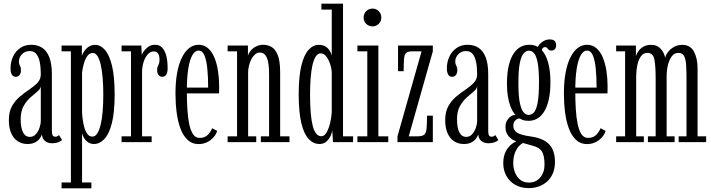

<svg xmlns="http://www.w3.org/2000/svg" viewBox="-20 -770 3852 1040"><path d="M128.5 10Q99.5 10 76.8 -4.5Q54 -19 41 -47.8Q28 -76.5 28 -119Q28 -165.5 45.5 -196Q63 -226.5 88.8 -247.8Q114.5 -269 140.2 -286.2Q166 -303.5 183.5 -322.2Q201 -341 201 -367.5Q201 -406 195.2 -434.2Q189.5 -462.5 176.5 -478Q163.5 -493.5 141 -493.5Q115.5 -493.5 99 -476.2Q82.5 -459 82.5 -437Q82.5 -426 85.5 -419.8Q88.5 -413.5 91 -407.2Q93.5 -401 93.5 -389.5Q93.5 -374 86.2 -364Q79 -354 65 -354Q51.5 -354 44.2 -366Q37 -378 37 -398.5Q37 -435 51 -464.2Q65 -493.5 90.2 -510.5Q115.5 -527.5 149 -527.5Q183 -527.5 208 -511.5Q233 -495.5 247 -460.2Q261 -425 261 -367.5V-63.5Q261 -43.5 265.5 -36.5Q270 -29.5 279 -29.5Q287 -29.5 292 -32.5Q297 -35.5 299.5 -38.5L316 -11.5Q310 -5 295.8 0.5Q281.5 6 263 6Q246 6 233.8 0Q221.5 -6 214.8 -16.8Q208 -27.5 207 -41.5Q204 -32.5 195.5 -20.2Q187 -8 170.8 1Q154.5 10 128.5 10ZM142 -28.5Q161.5 -28.5 174.5 -43.5Q187.5 -58.5 194.2 -78.5Q201 -98.5 201 -114V-303Q199.5 -289 183 -275Q166.5 -261 145.2 -242.5Q124 -224 108 -195.8Q92 -167.5 92 -124.5Q92 -77.5 104.8 -53Q117.5 -28.5 142 -28.5Z M313.5 250V218.5H364V-492H313.5V-523.5H423.5V-467Q426.5 -477 435.2 -491Q444 -505 459.2 -516Q474.5 -527 496 -527Q524 -527 548 -500.2Q572 -473.5 586.5 -414.8Q601 -356 601 -259Q601 -161 585.8 -102Q570.5 -43 545 -16.5Q519.5 10 489 10Q469 10 455 -0.8Q441 -11.5 433.5 -25.5Q426 -39.5 424.5 -49V218.5H475V250ZM480.5 -30Q495.5 -30 506.5 -46.8Q517.5 -63.5 525 -93.8Q532.5 -124 536 -165.8Q539.5 -207.5 539.5 -257.5Q539.5 -307 536 -348.2Q532.5 -389.5 525.5 -419.8Q518.5 -450 507.8 -466.5Q497 -483 482.5 -483Q464 -483 452 -465.2Q440 -447.5 433.5 -422.8Q427 -398 424.5 -376.5V-159.5Q426 -130 431.8 -100.2Q437.5 -70.5 449.2 -50.2Q461 -30 480.5 -30Z M638.5 0V-31.5H689.5V-492H638.5V-523.5H745.5L748 -472.5Q749 -478 758 -491.2Q767 -504.5 782.5 -516Q798 -527.5 820.5 -527.5Q844.5 -527.5 859.5 -510.8Q874.5 -494 881.2 -465.5Q888 -437 888 -401Q888 -377.5 880.5 -365.8Q873 -354 859 -354Q846.5 -354 838.8 -363.8Q831 -373.5 831 -392Q831 -403 834.5 -410Q838 -417 841 -425.2Q844 -433.5 844 -447Q844 -470.5 835.5 -481Q827 -491.5 813.5 -491.5Q794 -491.5 779.5 -474.8Q765 -458 757.2 -432.2Q749.5 -406.5 749.5 -379.5V-31.5H801.5V0Z M1055.5 10.5Q1020.5 10.5 996.2 -12.2Q972 -35 957.5 -73.8Q943 -112.5 936.8 -161.5Q930.5 -210.5 930.5 -263Q930.5 -328.5 940 -378.2Q949.5 -428 966.8 -461.2Q984 -494.5 1006.5 -511Q1029 -527.5 1055.5 -527.5Q1086 -527.5 1107.5 -508.2Q1129 -489 1142 -456.8Q1155 -424.5 1161 -385Q1167 -345.5 1167 -305Q1167 -294.5 1167 -284.2Q1167 -274 1166.5 -264H985V-295.5H1107.5Q1107.5 -355 1102.8 -400.2Q1098 -445.5 1087 -470.8Q1076 -496 1055.5 -496Q1036 -496 1021.8 -471Q1007.5 -446 999.8 -397.5Q992 -349 992 -278Q992 -226 994.8 -180Q997.5 -134 1004.8 -98.8Q1012 -63.5 1025.5 -43.2Q1039 -23 1061 -23Q1090.5 -23 1106.8 -40.8Q1123 -58.5 1129 -75.5L1156.5 -61Q1148 -32.5 1120.2 -11Q1092.5 10.5 1055.5 10.5Z M1213 0V-31.5H1264V-492H1213V-523.5H1323V-468Q1326 -480.5 1337 -494.5Q1348 -508.5 1366.2 -518Q1384.5 -527.5 1407 -527.5Q1428.5 -527.5 1449.2 -516.5Q1470 -505.5 1483.8 -473.5Q1497.5 -441.5 1497.5 -377.5V-31.5H1548V0H1393V-31.5H1437.5V-367.5Q1437.5 -431 1425.2 -458.2Q1413 -485.5 1387 -485.5Q1373.5 -485.5 1362 -475.8Q1350.5 -466 1342 -450Q1333.5 -434 1328.8 -415Q1324 -396 1324 -378V-31.5H1368V0Z M1710.5 10Q1678 10 1652.5 -16.5Q1627 -43 1612.5 -102Q1598 -161 1598 -259Q1598 -356 1612.5 -414.8Q1627 -473.5 1651.5 -500.2Q1676 -527 1706.5 -527Q1730.5 -527 1745.2 -516.8Q1760 -506.5 1767.5 -492.8Q1775 -479 1777 -468.5V-718H1721V-750H1838V-31.5H1892.5V0H1783.5L1780 -64Q1778.5 -51 1770.5 -33.5Q1762.5 -16 1747.8 -3Q1733 10 1710.5 10ZM1720.5 -32Q1737 -32 1748.8 -52.2Q1760.5 -72.5 1768 -103Q1775.5 -133.5 1777 -163V-379.5Q1775 -405 1766.5 -428Q1758 -451 1745.8 -466Q1733.5 -481 1718 -481Q1701.5 -481 1690.2 -463.8Q1679 -446.5 1672.2 -416Q1665.5 -385.5 1662.5 -344.8Q1659.5 -304 1659.5 -257Q1659.5 -201.5 1663 -159.5Q1666.5 -117.5 1673.8 -89Q1681 -60.5 1692.8 -46.2Q1704.5 -32 1720.5 -32Z M1916 0V-31.5H1969.5V-492H1916V-523.5H2029.5V-31.5H2083V0ZM1998.5 -627Q1977.5 -627 1963.5 -641Q1949.5 -655 1949.5 -675Q1949.5 -695.5 1963.5 -709.5Q1977.5 -723.5 1998.5 -723.5Q2017.5 -723.5 2031.5 -709.5Q2045.5 -695.5 2045.5 -675Q2045.5 -655 2031.5 -641Q2017.5 -627 1998.5 -627Z M2133 0V-31.5L2263.5 -492H2214Q2191 -492 2181 -484.2Q2171 -476.5 2168.8 -453.2Q2166.5 -430 2166.5 -384.5H2136V-523.5H2324.5V-492L2194 -31.5H2239.5Q2266 -31.5 2277 -40Q2288 -48.5 2290.5 -72.5Q2293 -96.5 2293 -143.5H2324.5V0Z M2492 10Q2463 10 2440.2 -4.5Q2417.5 -19 2404.5 -47.8Q2391.5 -76.5 2391.5 -119Q2391.5 -165.5 2409 -196Q2426.5 -226.5 2452.2 -247.8Q2478 -269 2503.8 -286.2Q2529.5 -303.5 2547 -322.2Q2564.5 -341 2564.5 -367.5Q2564.5 -406 2558.8 -434.2Q2553 -462.5 2540 -478Q2527 -493.5 2504.5 -493.5Q2479 -493.5 2462.5 -476.2Q2446 -459 2446 -437Q2446 -426 2449 -419.8Q2452 -413.5 2454.5 -407.2Q2457 -401 2457 -389.5Q2457 -374 2449.8 -364Q2442.5 -354 2428.5 -354Q2415 -354 2407.8 -366Q2400.5 -378 2400.5 -398.5Q2400.5 -435 2414.5 -464.2Q2428.5 -493.5 2453.8 -510.5Q2479 -527.5 2512.5 -527.5Q2546.5 -527.5 2571.5 -511.5Q2596.5 -495.5 2610.5 -460.2Q2624.5 -425 2624.5 -367.5V-63.5Q2624.5 -43.5 2629 -36.5Q2633.5 -29.5 2642.5 -29.5Q2650.5 -29.5 2655.5 -32.5Q2660.5 -35.5 2663 -38.5L2679.5 -11.5Q2673.5 -5 2659.2 0.5Q2645 6 2626.5 6Q2609.5 6 2597.2 0Q2585 -6 2578.2 -16.8Q2571.5 -27.5 2570.5 -41.5Q2567.5 -32.5 2559 -20.2Q2550.5 -8 2534.2 1Q2518 10 2492 10ZM2505.5 -28.5Q2525 -28.5 2538 -43.5Q2551 -58.5 2557.8 -78.5Q2564.5 -98.5 2564.5 -114V-303Q2563 -289 2546.5 -275Q2530 -261 2508.8 -242.5Q2487.5 -224 2471.5 -195.8Q2455.5 -167.5 2455.5 -124.5Q2455.5 -77.5 2468.2 -53Q2481 -28.5 2505.5 -28.5Z M2845 249Q2801.5 249 2770.2 230.8Q2739 212.5 2722.5 182Q2706 151.5 2706 116Q2706 85 2714 63.5Q2722 42 2734 28Q2746 14 2757.8 6.2Q2769.5 -1.5 2777 -4.5Q2772.5 -5.5 2763 -10Q2753.5 -14.5 2743.2 -23.2Q2733 -32 2725.5 -46.8Q2718 -61.5 2718 -82.5Q2718 -102.5 2726 -116.5Q2734 -130.5 2744.8 -138.2Q2755.5 -146 2765 -147Q2766.5 -147 2769.2 -147.5Q2772 -148 2773 -147.5Q2766.5 -152.5 2758.5 -165.5Q2750.5 -178.5 2743 -199.2Q2735.5 -220 2730.8 -249.2Q2726 -278.5 2726 -316Q2726 -375.5 2736 -416Q2746 -456.5 2763 -481.2Q2780 -506 2801.5 -516.8Q2823 -527.5 2846.5 -527.5Q2885.5 -527.5 2910.8 -502.5Q2936 -477.5 2948.8 -432.2Q2961.5 -387 2961.5 -325.5Q2961.5 -269 2952 -228.8Q2942.5 -188.5 2926.2 -163.5Q2910 -138.5 2888.8 -127Q2867.5 -115.5 2844 -115.5Q2822 -115.5 2809.8 -121Q2797.5 -126.5 2795.5 -127.5Q2795 -128 2794.2 -128Q2793.5 -128 2792 -128Q2782 -128 2771.2 -117.5Q2760.5 -107 2760.5 -89.5Q2760.5 -65.5 2780.2 -52Q2800 -38.5 2853.5 -31Q2921.5 -22 2953.8 11Q2986 44 2986 107Q2986 143.5 2974 170.5Q2962 197.5 2941.8 214.8Q2921.5 232 2896.5 240.5Q2871.5 249 2845 249ZM2845 219Q2883 219 2906.2 191.2Q2929.5 163.5 2929.5 121.5Q2929.5 72.5 2915 50Q2900.5 27.5 2864 19Q2853.5 16 2843.5 13.2Q2833.5 10.5 2825.5 8Q2817.5 5.5 2813 4.5Q2795.5 14 2783.8 30.5Q2772 47 2766 67.8Q2760 88.5 2760 112.5Q2760 139 2769.2 163.5Q2778.5 188 2797.5 203.5Q2816.5 219 2845 219ZM2844 -147.5Q2859.5 -147.5 2872 -161Q2884.5 -174.5 2892 -212.8Q2899.5 -251 2899.5 -323.5Q2899.5 -394 2892.2 -431Q2885 -468 2872.8 -481.8Q2860.5 -495.5 2845.5 -495.5Q2830.5 -495.5 2817.2 -481.8Q2804 -468 2796 -430.2Q2788 -392.5 2788 -320.5Q2788 -249 2796 -211.8Q2804 -174.5 2816.8 -161Q2829.5 -147.5 2844 -147.5ZM2887.5 -495.5Q2891.5 -523.5 2912.8 -540Q2934 -556.5 2957 -556.5Q2976.5 -556.5 2984.5 -548Q2992.5 -539.5 2992.5 -524.5Q2992.5 -512 2985.5 -504Q2978.5 -496 2966.5 -496Q2956.5 -496 2951.8 -500.8Q2947 -505.5 2943.2 -510.2Q2939.5 -515 2931.5 -515Q2925 -515 2920 -509.5Q2915 -504 2915 -494Z M3159.5 10.5Q3124.5 10.5 3100.2 -12.2Q3076 -35 3061.5 -73.8Q3047 -112.5 3040.8 -161.5Q3034.5 -210.5 3034.5 -263Q3034.5 -328.5 3044 -378.2Q3053.5 -428 3070.8 -461.2Q3088 -494.5 3110.5 -511Q3133 -527.5 3159.5 -527.5Q3190 -527.5 3211.5 -508.2Q3233 -489 3246 -456.8Q3259 -424.5 3265 -385Q3271 -345.5 3271 -305Q3271 -294.5 3271 -284.2Q3271 -274 3270.5 -264H3089V-295.5H3211.5Q3211.5 -355 3206.8 -400.2Q3202 -445.5 3191 -470.8Q3180 -496 3159.5 -496Q3140 -496 3125.8 -471Q3111.5 -446 3103.8 -397.5Q3096 -349 3096 -278Q3096 -226 3098.8 -180Q3101.5 -134 3108.8 -98.8Q3116 -63.5 3129.5 -43.2Q3143 -23 3165 -23Q3194.5 -23 3210.8 -40.8Q3227 -58.5 3233 -75.5L3260.5 -61Q3252 -32.5 3224.2 -11Q3196.5 10.5 3159.5 10.5Z M3317.5 0V-31.5H3366V-492H3317.5V-523.5H3424.5V-465.5Q3426.5 -475 3435.8 -489.8Q3445 -504.5 3462.8 -515.8Q3480.5 -527 3507 -527Q3535 -527 3551.2 -512.8Q3567.5 -498.5 3575 -481.5Q3582.5 -464.5 3583 -456.5Q3586 -471.5 3598 -487.8Q3610 -504 3630 -515.5Q3650 -527 3676 -527Q3719.5 -527 3739 -490.2Q3758.5 -453.5 3758.5 -401V-31.5H3805V0H3656V-31.5H3698.5V-343.5Q3698.5 -387 3696.5 -418.5Q3694.5 -450 3685.2 -466.8Q3676 -483.5 3655 -483.5Q3633 -483.5 3619.2 -465.5Q3605.5 -447.5 3598.5 -419.8Q3591.5 -392 3591 -362.5V-31.5H3634V0H3489.5V-31.5H3531.5V-343.5Q3531.5 -409 3525 -446.2Q3518.5 -483.5 3486.5 -483.5Q3465 -483.5 3451.8 -465.2Q3438.5 -447 3432.5 -418.8Q3426.5 -390.5 3426 -360V-31.5H3467.5V0Z"/></svg>

Font: Imbue Light
Style: Regular
Weight: 300
Designer: Tyler Finck
Foundry: Etcetera Type Company
Version: Version 1.102